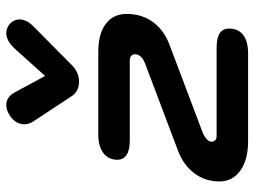

<svg xmlns="http://www.w3.org/2000/svg" viewBox="-122 -710 831 628"><g transform="rotate(-90 294.0 -395.5)"><path d="M15 -94Q15 -140 41.5 -175.5Q68 -211 115 -229L401 -337Q431 -349 431 -370Q431 -378 425.5 -382.5Q420 -387 410 -387H150Q86 -387 86 -428Q86 -457 108 -473.5Q130 -490 168 -490H439Q498 -490 530.5 -465.5Q563 -441 563 -397Q563 -348 536.5 -311.5Q510 -275 462 -257L176 -149Q145 -136 145 -119Q145 -112 150 -107.5Q155 -103 163 -103H452Q484 -103 499.5 -93Q515 -83 515 -62Q515 -32 494 -16Q473 0 434 0H147Q86 0 50.5 -25.5Q15 -51 15 -94ZM294 -577 211 -703Q202 -717 202 -732Q202 -760 230 -779Q248 -791 265 -791Q291 -791 306 -764L360 -664L450 -764Q476 -791 500 -791Q517 -791 531 -779Q545 -765 545 -748Q545 -725 523 -703L396 -577Q372 -553 341 -553Q310 -553 294 -577Z"/></g></svg>

Font: Kodchasan
Style: Bold Italic
Weight: 700
Italic angle: -10°
Version: Version 1.000; ttfautohint (v1.6)